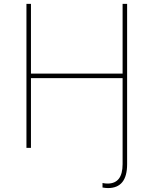

<svg xmlns="http://www.w3.org/2000/svg" viewBox="-20 -747 776 970"><path d="M113.6 -727.3H136.4V-375H599.4V-727.3H622.2V82.4Q622.2 203.1 525.6 203.1Q513.1 203.1 497.9 200.3V177.6Q512.1 180.4 523.4 180.4Q599.4 180.4 599.4 82.4V-352.3H136.4V0H113.6Z"/></svg>

Font: Inter P Thin
Style: Regular
Weight: 100
Designer: Rasmus Andersson
Foundry: rsms
Version: Version 3.018;git-588b23468